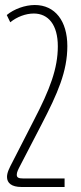

<svg xmlns="http://www.w3.org/2000/svg" viewBox="-20 -514 325 767"><path d="M238 233V199H74C53 199 47 195 47 184C47 174 52 164 62 145L145 -15C211 -142 249 -229 249 -330C249 -430 200 -494 119 -494C80 -494 36 -478 7 -454L21 -425C48 -447 83 -460 115 -460C173 -460 211 -415 211 -329C211 -241 180 -158 115 -33L31 131C17 158 8 175 8 193C8 217 26 233 66 233Z"/></svg>

Font: Noto Sans Armenian ExtraCondensed ExtraLight
Style: Regular
Weight: 200
Width: 2
Designer: Monotype Design Team
Foundry: Monotype Imaging Inc.
Version: Version 2.008